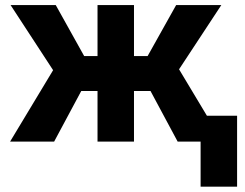

<svg xmlns="http://www.w3.org/2000/svg" viewBox="-20 -548 949 743"><path d="M19 0ZM562.5 -195.8H498.5V0H357.4V-195.8H294.4L189.5 0H19L185.5 -276.4L21 -528.3H195.8L305.7 -331.1H357.4V-528.3H498.5V-331.1H551.3L661.6 -528.3H836.4L672.9 -279.8L840.8 0H667.5ZM897.5 174.3H756.3V-100.1H897.5Z"/></svg>

Font: Roboto-o
Style: o-Bold
Weight: 700
Designer: Google
Version: Version 2.134; 2016; ttfautohint (v1.6)